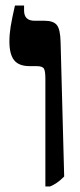

<svg xmlns="http://www.w3.org/2000/svg" viewBox="-20 -667 288 694"><path d="M144 7V-383Q144 -409 139 -418.5Q134 -428 112 -428H87Q48 -428 31 -449.5Q14 -471 14 -517Q14 -543 18.5 -571Q23 -599 34 -647H67V-629Q67 -592 105 -592H141Q173 -592 185.5 -576.5Q198 -561 199 -515L212 -29Q197 -14 185 -6Q173 2 161 7Z"/></svg>

Font: Noto Serif Hebrew Condensed ExtraBold
Style: Regular
Weight: 800
Width: 3
Designer: Monotype Design Team
Foundry: Monotype Imaging Inc.
Version: Version 2.004; ttfautohint (v1.8.4.7-5d5b)